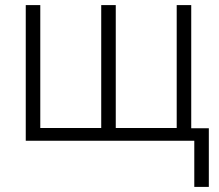

<svg xmlns="http://www.w3.org/2000/svg" viewBox="-20 -552 860 753"><path d="M730 -532V-49H799V181H742V0H81V-532H138V-50H377V-532H434V-50H673V-532Z"/></svg>

Font: Noto Sans Display Light
Style: Regular
Weight: 300
Designer: Monotype Design Team
Foundry: Monotype Imaging Inc.
Version: Version 2.003